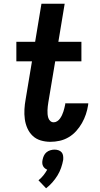

<svg xmlns="http://www.w3.org/2000/svg" viewBox="-20 -755 540 1033"><path d="M251 8Q224 8 199 0.5Q174 -7 156 -24Q138 -41 127.5 -64.5Q117 -88 113.5 -114Q110 -140 111.5 -167Q113 -194 118 -221L152 -425H68V-530H169L203 -735H328L294 -530H418V-425H277L240 -204Q238 -193 237 -182.5Q236 -172 235.5 -161.5Q235 -151 236 -140.5Q237 -130 240 -120.5Q243 -111 250.5 -104Q258 -97 269 -97Q279 -97 288 -103Q297 -109 303 -117.5Q309 -126 313.5 -135.5Q318 -145 321 -154.5Q324 -164 326.5 -174Q329 -184 331 -194Q331 -195 331 -196.5Q331 -198 331 -199H455Q455 -197 454.5 -194Q454 -191 454 -189Q450 -164 442 -140Q434 -116 421 -93Q408 -70 390 -50Q372 -30 349 -16.5Q326 -3 301 2.5Q276 8 251 8ZM228 258 187 215Q202 203 213.5 188.5Q225 174 234 158Q227 155 221 150Q215 145 211.5 138Q208 131 207.5 122.5Q207 114 209 105Q211 94 216 83Q221 72 230 64.5Q239 57 250.5 53.5Q262 50 273 50Q285 50 295 53.5Q305 57 311.5 64.5Q318 72 319.5 83Q321 94 320 105Q316 127 308.5 148.5Q301 170 289 189.5Q277 209 261.5 226.5Q246 244 228 258Z"/></svg>

Font: Iosevka Curly XBdObl
Style: Regular
Weight: 800
Italic angle: -9°
Monospace: yes
Designer: Belleve Invis
Foundry: Belleve Invis
Version: Version 11.1.0; ttfautohint (v1.8.3)